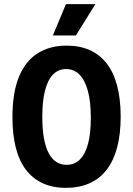

<svg xmlns="http://www.w3.org/2000/svg" viewBox="-20 -893 642 926"><path d="M298 13Q234 13 185.5 -9.5Q137 -32 104.5 -75Q72 -118 56 -181.5Q40 -245 40 -328Q40 -445 71 -521.5Q102 -598 161 -635.5Q220 -673 301 -673Q364 -673 412.5 -651.5Q461 -630 494.5 -587Q528 -544 545 -479.5Q562 -415 562 -331Q562 -246 545 -182Q528 -118 494.5 -74.5Q461 -31 411.5 -9Q362 13 298 13ZM301 -98Q339 -98 365 -123.5Q391 -149 404.5 -199Q418 -249 418 -324Q418 -402 404 -454Q390 -506 363.5 -533Q337 -560 299 -560Q262 -560 236.5 -534.5Q211 -509 197.5 -458Q184 -407 184 -330Q184 -272 191.5 -228.5Q199 -185 214 -156Q229 -127 251 -112.5Q273 -98 301 -98ZM346 -722H235L298 -873H440Z"/></svg>

Font: Bricolage Grotesque 36pt SemiCondensed
Style: Bold
Weight: 700
Width: 4
Designer: Mathieu Triay
Foundry: Atelier Triay
Version: Version 1.001;gftools[0.9.33.dev8+g029e19f]